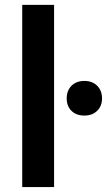

<svg xmlns="http://www.w3.org/2000/svg" viewBox="-20 -760 435 780"><path d="M70.3 -740.2H199.7V0H70.3ZM251 -360.4Q251 -392.1 270.5 -411.6Q290 -431.2 322.8 -431.2Q355 -431.2 374.8 -411.6Q394.5 -392.1 394.5 -360.4Q394.5 -329.1 374.8 -309.8Q355 -290.5 322.8 -290.5Q290 -290.5 270.5 -309.6Q251 -328.6 251 -360.4Z"/></svg>

Font: Selawik Semibold
Style: Regular
Weight: 600
Designer: Aaron Bell
Foundry: Microsoft Corporation
Version: Version 1.01